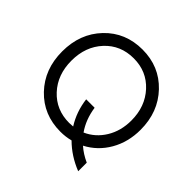

<svg xmlns="http://www.w3.org/2000/svg" viewBox="-201 -897 1189 1189"><g transform="rotate(45 393.5 -302.5)"><path d="M645 105Q549 67 481 -1Q439 10 394 10Q245 10 147.5 -92Q50 -194 50 -350Q50 -506 147.5 -608Q245 -710 394 -710Q542 -710 639.5 -607.5Q737 -505 737 -350Q737 -242 688 -157Q639 -72 554 -28Q592 6 645 30ZM394 -67Q405 -67 427 -69Q377 -148 365 -245H439Q452 -155 499 -88Q571 -120 613.5 -189.5Q656 -259 656 -350Q656 -472 582 -552.5Q508 -633 394 -633Q279 -633 205 -553Q131 -473 131 -350Q131 -227 205 -147Q279 -67 394 -67Z"/></g></svg>

Font: Easer Grotesk Light
Style: Regular
Weight: 300
Designer: Boardeaser, Bonnie Shaver-Troup, Thomas Jockin
Foundry: Lexend
Version: Version 1.008;Glyphs 3.1.2 (3151)